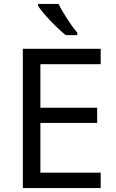

<svg xmlns="http://www.w3.org/2000/svg" viewBox="-20 -964 596 984"><path d="M280 -944H175V-934C198 -897 271 -820 317 -784H376V-796C345 -833 302 -899 280 -944ZM496 0V-79H187V-334H478V-412H187V-635H496V-714H97V0Z"/></svg>

Font: Noto Sans Elbasan
Style: Regular
Weight: 400
Designer: Monotype Design Team
Foundry: Monotype Imaging Inc.
Version: Version 2.004